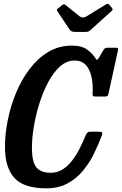

<svg xmlns="http://www.w3.org/2000/svg" viewBox="-20 -1011 662 1044"><path d="M534 -275Q515 -224 489.8 -173.2Q464.5 -122.5 429 -80.2Q393.5 -38 345 -12.5Q296.5 13 232 13Q110 13 58.5 -43.2Q7 -99.5 7 -211.5Q7 -281.5 22.2 -357.8Q37.5 -434 67.2 -506Q97 -578 141 -636Q185 -694 242.5 -728.5Q300 -763 371 -763Q424.5 -763 453.8 -741.2Q483 -719.5 497.5 -696.5Q504.5 -684.5 507.8 -685.5Q511 -686.5 519.5 -699.5L544.5 -742.5Q550.5 -751.5 567 -751.5H609Q619.5 -751.5 621.5 -748.5Q623.5 -745.5 621 -735.5L570.5 -504Q568 -492.5 564.5 -489.2Q561 -486 548 -486H502Q488.5 -486 485.8 -489.8Q483 -493.5 483.5 -504.5Q488 -582 464 -632Q440 -682 386 -682Q342.5 -682 306.2 -649.5Q270 -617 241.8 -563.8Q213.5 -510.5 193.8 -447.2Q174 -384 163.8 -321.2Q153.5 -258.5 153.5 -208Q153.5 -133 177 -102.2Q200.5 -71.5 256 -71.5Q292 -71.5 321 -90Q350 -108.5 373 -139Q396 -169.5 414 -205.2Q432 -241 446 -275Q450.5 -285.5 455.5 -290.2Q460.5 -295 472.5 -295H514Q532 -295 535 -290.8Q538 -286.5 534 -275ZM358 -851 293 -948.5Q289 -954 289.2 -957.8Q289.5 -961.5 297 -966.5L317 -982.5Q325.5 -988.5 328.8 -987.8Q332 -987 338.5 -982L410 -924.5Q420.5 -916 430.5 -915.8Q440.5 -915.5 454.5 -924.5L556 -987Q564.5 -992 567.8 -990.5Q571 -989 576 -983L587.5 -969.5Q592.5 -963 592.5 -959.5Q592.5 -956 585 -949.5L473 -848.5Q466.5 -842.5 461.5 -840Q456.5 -837.5 445 -837.5H389.5Q375.5 -837.5 369.2 -841Q363 -844.5 358 -851Z"/></svg>

Font: Besley* Condensed Semi
Style: Italic
Weight: 600
Width: 3
Italic angle: -13°
Designer: Owen Earl
Foundry: indestructible type*
Version: Version 3.000; ttfautohint (v1.8.3)